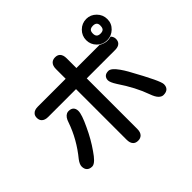

<svg xmlns="http://www.w3.org/2000/svg" viewBox="-198 -1056 1396 1396"><g transform="rotate(-45 500.0 -358.0)"><path d="M768.6 -772.5Q800.8 -804.7 846.7 -804.7Q889.6 -804.7 921.9 -772.5Q954.1 -740.2 954.1 -694.8Q954.1 -649.4 921.4 -618.2Q888.7 -586.9 844.2 -586.9Q799.8 -586.9 768.1 -618.7Q736.3 -650.4 736.3 -695.3Q736.3 -740.2 768.6 -772.5ZM526.4 74.2Q511.7 88.9 487.3 88.9Q462.9 88.9 449.2 75.2Q432.6 58.6 432.6 23.4V-496.1H146.5Q113.3 -496.1 96.7 -512.7Q83 -526.4 83 -549.8Q83 -573.2 96.7 -585.9Q112.3 -602.5 146.5 -602.5H432.6V-702.1Q432.6 -736.3 449.2 -752.9Q463.9 -767.6 488.3 -767.6Q512.7 -767.6 526.4 -753.9Q543 -737.3 543 -702.1V-602.5H781.2Q814.5 -583 843.8 -583Q859.4 -583 879.9 -587.9L884.8 -583Q896.5 -567.4 896.5 -548.8Q896.5 -525.4 882.8 -511.7Q867.2 -496.1 834 -496.1H543V23.4Q543 57.6 526.4 74.2ZM819.3 -729.5Q804.7 -720.7 804.7 -695.3Q804.7 -674.8 814.5 -665Q824.2 -655.3 844.7 -655.3Q872.1 -655.3 879.9 -671.9Q884.8 -680.7 884.8 -699.2Q884.8 -735.4 844.7 -735.4Q829.1 -735.4 819.3 -729.5ZM910.2 -69.3Q910.2 -43.9 896 -29.8Q881.8 -15.6 852.5 -15.6Q834 -15.6 816.9 -32.7Q799.8 -49.8 785.2 -90.8Q748 -196.3 668.9 -313.5Q668.9 -313.5 668.9 -313.5Q641.6 -356.4 641.6 -377.4Q641.6 -398.4 654.3 -411.1Q667 -423.8 692.4 -423.8Q720.7 -423.8 759.8 -368.2Q776.4 -344.7 792 -317.4Q856.4 -201.2 883.3 -144Q910.2 -86.9 910.2 -69.3ZM333 -371.1Q333 -335 291 -247.1Q251 -160.2 201.2 -89.8Q178.7 -56.6 160.2 -38.1Q136.7 -14.6 118.2 -14.6Q91.8 -14.6 77.6 -28.8Q63.5 -43 63.5 -69.3Q63.5 -90.8 85.9 -121.1Q85.9 -121.1 85.9 -121.1Q178.7 -234.4 222.7 -362.3Q236.3 -406.2 262.7 -418Q271.5 -421.9 281.2 -421.9Q306.6 -421.9 319.8 -408.7Q333 -395.5 333 -371.1Z"/></g></svg>

Font: FakePearl
Style: SemiBold
Weight: 400
Version: Version 1.2